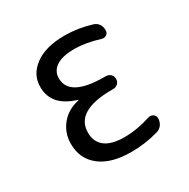

<svg xmlns="http://www.w3.org/2000/svg" viewBox="-129 -646 758 772"><g transform="rotate(-30 250.0 -260.0)"><path d="M185.5 -276.4Q186.5 -276.4 186.5 -278.3Q186.5 -279.3 185.5 -279.3Q79.1 -311.5 80.1 -400.4Q80.1 -457 129.9 -493.7Q179.7 -530.3 267.6 -530.3Q329.1 -530.3 389.6 -511.7Q421.9 -502 421.9 -465.8Q421.9 -453.1 412.1 -446.8Q402.3 -440.4 389.6 -444.3Q326.2 -463.9 275.4 -463.9Q218.8 -463.9 190.4 -444.8Q162.1 -425.8 162.1 -392.6Q162.1 -305.7 324.2 -305.7H330.1Q342.8 -305.7 351.6 -297.4Q360.4 -289.1 360.4 -275.9Q360.4 -262.7 351.6 -254.4Q342.8 -246.1 330.1 -246.1H324.2Q154.3 -246.1 154.3 -144.5Q154.3 -101.6 184.1 -78.6Q213.9 -55.7 272.5 -55.7Q332 -55.7 394.5 -76.2Q406.2 -80.1 417 -73.7Q427.7 -67.4 427.7 -53.7Q427.7 -38.1 418.5 -24.9Q409.2 -11.7 393.6 -7.8Q332 9.8 267.6 9.8Q174.8 9.8 123.5 -30.3Q72.3 -70.3 72.3 -139.6Q72.3 -190.4 103 -228Q133.8 -265.6 185.5 -276.4Z"/></g></svg>

Font: Rounded Mgen+ 1mn regular
Style: Regular
Weight: 400
Designer: [Source Han Sans]
Ryoko NISHIZUKA  (kana & ideographs); Paul D. Hunt (Latin, Greek & Cyrillic); Wenlong ZHANG  (bopomofo
Version: Version 1.059.20150602